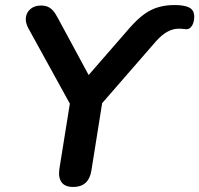

<svg xmlns="http://www.w3.org/2000/svg" viewBox="-20 -735 792 763"><path d="M271 8Q238 8 224.5 -11Q211 -30 216 -64L264 -363L278 -286L93 -622Q80 -646 83 -666.5Q86 -687 102 -700Q118 -713 143 -713Q158 -713 169 -708.5Q180 -704 189.5 -694Q199 -684 209 -665L343 -417H315L496 -625Q526 -659 553 -678.5Q580 -698 609.5 -706.5Q639 -715 674 -715Q712 -715 732 -705Q752 -695 752 -667Q752 -655 748 -643.5Q744 -632 736.5 -625Q729 -618 718 -619Q711 -620 703.5 -620.5Q696 -621 689 -621Q668 -621 645.5 -609Q623 -597 600 -571L352 -286L392 -363L343 -56Q332 8 271 8Z"/></svg>

Font: Nunito ExtraLight
Style: Italic
Weight: 200
Italic angle: -9°
Designer: Vernon Adams
Foundry: Vernon Adams
Version: Version 3.602